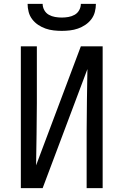

<svg xmlns="http://www.w3.org/2000/svg" viewBox="-20 -975 640 995"><path d="M88 0V-735H171V-441Q171 -360 169.5 -279.5Q168 -199 167 -118L399 -735H512V0H429V-294Q429 -375 430.5 -455.5Q432 -536 433 -617L201 0ZM300 -815Q279 -815 257.5 -817.5Q236 -820 216 -827Q196 -834 178 -846Q160 -858 147 -875Q134 -892 128.5 -913Q123 -934 123 -955H201Q201 -938 209.5 -922.5Q218 -907 233 -898.5Q248 -890 265.5 -887Q283 -884 300 -884Q317 -884 334.5 -887Q352 -890 367 -898.5Q382 -907 390.5 -922.5Q399 -938 399 -955H477Q477 -934 471.5 -913Q466 -892 453 -875Q440 -858 422 -846Q404 -834 384 -827Q364 -820 342.5 -817.5Q321 -815 300 -815Z"/></svg>

Font: Iosevka SS04 Extended
Style: Regular
Weight: 400
Width: 7
Monospace: yes
Designer: Belleve Invis
Foundry: Belleve Invis
Version: Version 19.0.0; ttfautohint (v1.8.4)